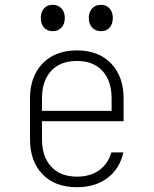

<svg xmlns="http://www.w3.org/2000/svg" viewBox="-20 -770 640 800"><path d="M495 -265H155V-190Q155 -117 193.5 -75.5Q232 -34 301 -34Q356 -34 393 -60.5Q430 -87 444 -135H494Q479 -67 428 -28.5Q377 10 301 10Q209 10 157 -44Q105 -98 105 -190V-360Q105 -451 157.5 -505.5Q210 -560 301 -560Q391 -560 443 -505.5Q495 -451 495 -360ZM155 -308H445V-360Q445 -433 407 -474.5Q369 -516 301 -516Q231 -516 193 -474.5Q155 -433 155 -360ZM150 -695Q150 -720 163.5 -735Q177 -750 200 -750Q222 -750 236 -735Q250 -720 250 -695Q250 -670 236 -655Q222 -640 200 -640Q177 -640 163.5 -655Q150 -670 150 -695ZM350 -695Q350 -720 364 -735Q378 -750 401 -750Q423 -750 436.5 -735Q450 -720 450 -695Q450 -670 436.5 -655Q423 -640 401 -640Q378 -640 364 -655Q350 -670 350 -695Z"/></svg>

Font: JetBrains Mono Extra Light
Style: Regular
Weight: 200
Monospace: yes
Designer: Philipp Nurullin, Konstantin Bulenkov
Foundry: JetBrains
Version: 2.002